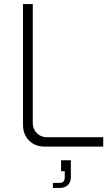

<svg xmlns="http://www.w3.org/2000/svg" viewBox="-20 -720 541 943"><path d="M199 0Q152 0 122.5 -30Q93 -60 93 -106V-700H141V-116Q141 -86 161 -66Q181 -46 210 -46H487V0ZM240 203V178H274Q298 178 298 151V121H280V67H328V150Q328 167 321 179Q314 191 301.5 197Q289 203 274 203Z"/></svg>

Font: SUSE ExtraLight
Style: Regular
Weight: 250
Designer: Rene Bieder
Foundry: SUSE
Version: Version 1.000